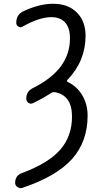

<svg xmlns="http://www.w3.org/2000/svg" viewBox="-20 -760 540 1009"><path d="M95.7 149.4Q234.4 97.7 296.4 26.9Q358.4 -43.9 358.4 -147.5Q358.4 -258.8 269.5 -275.4Q257.8 -277.3 249 -271.5Q204.1 -242.2 153.3 -217.8Q140.6 -211.9 129.4 -219.7Q118.2 -227.5 118.2 -242.2Q118.2 -280.3 154.3 -297.9Q348.6 -394.5 347.7 -559.6Q347.7 -613.3 322.3 -641.6Q296.9 -669.9 250 -669.9Q186.5 -669.9 98.6 -620.1Q87.9 -613.3 76.7 -620.1Q65.4 -627 65.4 -639.6Q65.4 -681.6 99.6 -699.2Q184.6 -740.2 259.8 -740.2Q337.9 -740.2 383.8 -694.3Q429.7 -648.4 429.7 -572.3Q429.7 -439.5 335 -340.8Q327.1 -333 337.9 -328.1Q384.8 -305.7 412.6 -258.8Q440.4 -211.9 440.4 -152.3Q440.4 -16.6 358.9 75.2Q277.3 167 96.7 227.5Q84 231.4 71.8 223.1Q59.6 214.8 59.6 201.2Q59.6 162.1 95.7 149.4Z"/></svg>

Font: Rounded-X Mgen+ 1m regular
Style: Regular
Weight: 400
Designer: [Source Han Sans]
Ryoko NISHIZUKA  (kana & ideographs); Paul D. Hunt (Latin, Greek & Cyrillic); Wenlong ZHANG  (bopomofo
Version: Version 1.059.20150602